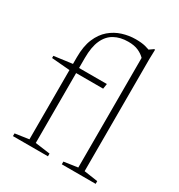

<svg xmlns="http://www.w3.org/2000/svg" viewBox="-171 -834 882 948"><g transform="rotate(30 270.0 -360.0)"><path d="M157 -27 242 -15.5V0H42.5V-15.5L121 -27V-495.5Q121 -558 139 -600.5Q157 -643 187.2 -668.8Q217.5 -694.5 254.5 -706Q291.5 -717.5 329 -717.5Q362.5 -717.5 384.2 -712Q406 -706.5 424.5 -697.5L396.5 -696L431.5 -720.5H437L435.5 -667.5V-27L514 -15.5V0H321V-15.5L399.5 -27V-652Q384 -668 361 -678.2Q338 -688.5 303.5 -688.5Q258 -688.5 225 -670.2Q192 -652 174.5 -613Q157 -574 157 -511.5ZM315.5 -454.5 311 -425.5H143.5L119 -422L17 -430.5V-443L125.5 -457.5L138.5 -454.5Z"/></g></svg>

Font: Newsreader ExtraLight
Style: Regular
Weight: 250
Designer: Hugues Gentile
Foundry: Production Type
Version: Version 1.003